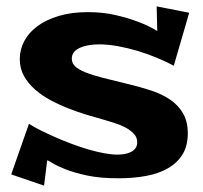

<svg xmlns="http://www.w3.org/2000/svg" viewBox="-20 -540 638 602"><path d="M573.2 -500 524.9 -334Q501 -346.7 471.7 -358.9Q442.4 -371.1 411.4 -380.4Q380.4 -389.6 349.4 -395.3Q318.4 -400.9 291 -400.9Q252.9 -400.9 229 -389.4Q205.1 -377.9 205.1 -356Q205.1 -341.8 215.8 -331.8Q226.6 -321.8 248.3 -313Q270 -304.2 303 -295.9Q335.9 -287.6 379.9 -276.9Q419.4 -267.6 454.1 -256.1Q488.8 -244.6 514.2 -227.1Q539.6 -209.5 554.2 -184.1Q568.8 -158.7 568.8 -122.1Q568.8 -83 552.5 -56.2Q536.1 -29.3 506.8 -12.5Q477.5 4.4 437.7 11.7Q397.9 19 351.1 19Q293.9 19 253.2 10.3Q212.4 1.5 185.8 -9Q159.2 -19.5 145.3 -28.3Q131.3 -37.1 127.9 -37.1L118.2 42L15.1 6.8L70.8 -151.9Q85.9 -142.1 107.4 -131.3Q128.9 -120.6 153.3 -109.9Q177.7 -99.1 204.3 -89.1Q231 -79.1 256.8 -71.5Q282.7 -64 306.2 -59.6Q329.6 -55.2 348.1 -55.2Q356.9 -55.2 367.7 -56.6Q378.4 -58.1 387.9 -62.3Q397.5 -66.4 403.8 -74Q410.2 -81.5 410.2 -94.2Q410.2 -109.9 398.9 -121.3Q387.7 -132.8 371.6 -141.1Q355.5 -149.4 337.2 -155Q318.8 -160.6 304.2 -165Q280.8 -171.4 252.4 -179.9Q224.1 -188.5 194.8 -200Q165.5 -211.4 138.2 -226.1Q110.8 -240.7 89.4 -259.8Q67.9 -278.8 54.9 -302.2Q42 -325.7 42 -355Q42 -384.8 56.2 -411.4Q70.3 -438 97.4 -458Q124.5 -478 164.3 -490Q204.1 -502 254.9 -502Q302.7 -502 342.5 -492.7Q382.3 -483.4 411.6 -472.2Q445.8 -459.5 473.1 -442.9L471.2 -520Z"/></svg>

Font: Peralta
Style: Regular
Weight: 400
Designer: Astigmatic (AOETI)
Foundry: Astigmatic (AOETI)
Version: Version 1.000